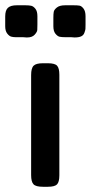

<svg xmlns="http://www.w3.org/2000/svg" viewBox="-37 -714 347 734"><path d="M-17.1 -613.8V-650.9Q-17.1 -674.8 -6.6 -684.3Q3.9 -693.8 26.9 -693.8H60.1Q74.2 -693.8 82.5 -691.9Q90.8 -689.9 98.4 -680.4Q106 -670.9 106 -651.9V-620.1Q106 -606.9 105.5 -599.4Q105 -591.8 95.5 -581.3Q85.9 -570.8 66.9 -570.8H64Q62 -570.8 57.6 -571.3Q53.2 -571.8 50.8 -571.8H22.9Q13.2 -571.8 5.6 -574Q-2 -576.2 -9.5 -585.9Q-17.1 -595.7 -17.1 -613.8ZM82 -44.9V-426.8Q82 -453.6 91.6 -462.9Q101.1 -472.2 127 -472.2H146Q172.9 -472.2 181.4 -462.6Q189.9 -453.1 189.9 -428.2V-43.9Q189.9 -18.1 180.9 -9Q171.9 0 146 0H127Q100.1 0 91.1 -9.5Q82 -19 82 -44.9ZM167 -613.8V-646Q167 -661.1 168.5 -668.9Q169.9 -676.8 180.4 -685.3Q190.9 -693.8 211.9 -693.8H245.1Q259.3 -693.8 267.1 -692.4Q274.9 -690.9 282.5 -680.9Q290 -670.9 290 -651.9V-619.1Q290 -607.9 289.6 -603Q289.1 -598.1 285.6 -588.6Q282.2 -579.1 273.2 -575Q264.2 -570.8 248 -570.8Q246.1 -570.8 241.5 -571.3Q236.8 -571.8 234.9 -571.8H212.9Q198.7 -571.8 190.9 -573.5Q183.1 -575.2 175 -585Q167 -594.7 167 -613.8Z"/></svg>

Font: CMU Sans Serif Demi Condensed
Style: DemiCondensed
Weight: 600
Width: 3
Version: Version 0.7.0